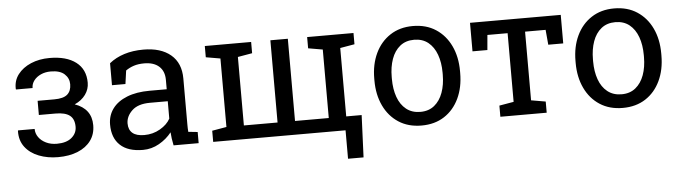

<svg xmlns="http://www.w3.org/2000/svg" viewBox="-45 -717 3739 1054"><g transform="rotate(-5 1824.5 -190.5)"><path d="M251 9.3Q193.4 9.3 145.5 -9.3Q97.7 -27.8 69.8 -64.2Q42 -100.6 43.5 -153.3L44.4 -156.2H135.7Q135.7 -131.3 150.4 -110.6Q165 -89.8 191.2 -77.1Q217.3 -64.5 251 -64.5Q303.2 -64.5 332 -88.6Q360.8 -112.8 360.8 -148.9Q360.8 -191.4 335.7 -210.9Q310.5 -230.5 257.3 -230.5H165.5V-308.6H257.3Q308.1 -308.6 329.8 -327.9Q351.6 -347.2 351.6 -383.8Q351.6 -417 326.7 -439.9Q301.8 -462.9 251 -462.9Q220.7 -462.9 196.5 -451.9Q172.4 -440.9 158.2 -422.4Q144 -403.8 144 -380.9H52.7L51.8 -383.8Q49.8 -429.2 75.9 -463.6Q102.1 -498 147.9 -517.6Q193.8 -537.1 251 -537.1Q343.8 -537.1 396 -497.3Q448.2 -457.5 448.2 -383.8Q448.2 -348.1 426.8 -318.4Q405.3 -288.6 366.7 -271.5Q458 -239.3 458 -148.9Q458 -99.6 432.1 -64.2Q406.2 -28.8 359.6 -9.8Q313 9.3 251 9.3Z M718.8 10.3Q636.2 10.3 593.3 -30Q550.3 -70.3 550.3 -143.6Q550.3 -193.8 577.9 -231.2Q605.5 -268.6 657.7 -289.3Q710 -310.1 782.7 -310.1H877V-361.8Q877 -409.7 847.9 -436Q818.8 -462.4 766.1 -462.4Q732.9 -462.4 708.5 -454.3Q684.1 -446.3 664.1 -432.1L653.8 -358.4H579.6V-479.5Q615.2 -508.3 662.6 -523.2Q710 -538.1 767.6 -538.1Q863.8 -538.1 918.5 -492.2Q973.1 -446.3 973.1 -360.8V-106.4Q973.1 -96.2 973.4 -86.4Q973.6 -76.7 974.6 -66.9L1025.9 -61.5V0H887.7Q883.3 -21.5 880.9 -38.6Q878.4 -55.7 877.4 -72.8Q849.6 -37.1 807.9 -13.4Q766.1 10.3 718.8 10.3ZM732.9 -70.3Q780.8 -70.3 820.3 -93.3Q859.9 -116.2 877 -148.4V-244.1H779.3Q712.9 -244.1 679.7 -212.4Q646.5 -180.7 646.5 -141.6Q646.5 -106.9 668 -88.6Q689.5 -70.3 732.9 -70.3Z M1835.4 156.7V0H1106V-61.5L1185.5 -75.2V-452.6L1106 -466.3V-528.3H1185.5H1281.7H1361.3V-466.3L1281.7 -452.6V-75.2H1467.3V-528.3H1563.5V-75.2H1749.5V-452.6L1669.9 -466.3V-528.3H1925.3V-466.3L1845.7 -452.6V-75.7H1930.7L1920.9 156.7Z M2253.9 10.3Q2180.7 10.3 2127.7 -24.2Q2074.7 -58.6 2045.9 -119.4Q2017.1 -180.2 2017.1 -258.3V-269Q2017.1 -347.2 2045.9 -408Q2074.7 -468.8 2127.7 -503.4Q2180.7 -538.1 2252.9 -538.1Q2326.2 -538.1 2379.2 -503.4Q2432.1 -468.8 2460.9 -408.2Q2489.7 -347.7 2489.7 -269V-258.3Q2489.7 -179.7 2460.9 -118.9Q2432.1 -58.1 2379.4 -23.9Q2326.7 10.3 2253.9 10.3ZM2253.9 -64.9Q2299.8 -64.9 2330.8 -90.1Q2361.8 -115.2 2377.7 -158.9Q2393.6 -202.6 2393.6 -258.3V-269Q2393.6 -324.7 2377.7 -368.4Q2361.8 -412.1 2330.6 -437.3Q2299.3 -462.4 2252.9 -462.4Q2207 -462.4 2175.8 -437.3Q2144.5 -412.1 2128.9 -368.4Q2113.3 -324.7 2113.3 -269V-258.3Q2113.3 -202.6 2128.9 -158.9Q2144.5 -115.2 2176 -90.1Q2207.5 -64.9 2253.9 -64.9Z M2688.5 0V-61.5L2768.1 -75.2V-453.6H2656.7L2649.4 -371.1H2567.4V-528.3H3067.4V-371.1H2984.9L2977.5 -453.6H2864.3V-75.2L2943.8 -61.5V0Z M3362.8 10.3Q3289.6 10.3 3236.6 -24.2Q3183.6 -58.6 3154.8 -119.4Q3126 -180.2 3126 -258.3V-269Q3126 -347.2 3154.8 -408Q3183.6 -468.8 3236.6 -503.4Q3289.6 -538.1 3361.8 -538.1Q3435.1 -538.1 3488 -503.4Q3541 -468.8 3569.8 -408.2Q3598.6 -347.7 3598.6 -269V-258.3Q3598.6 -179.7 3569.8 -118.9Q3541 -58.1 3488.3 -23.9Q3435.5 10.3 3362.8 10.3ZM3362.8 -64.9Q3408.7 -64.9 3439.7 -90.1Q3470.7 -115.2 3486.6 -158.9Q3502.4 -202.6 3502.4 -258.3V-269Q3502.4 -324.7 3486.6 -368.4Q3470.7 -412.1 3439.5 -437.3Q3408.2 -462.4 3361.8 -462.4Q3315.9 -462.4 3284.7 -437.3Q3253.4 -412.1 3237.8 -368.4Q3222.2 -324.7 3222.2 -269V-258.3Q3222.2 -202.6 3237.8 -158.9Q3253.4 -115.2 3284.9 -90.1Q3316.4 -64.9 3362.8 -64.9Z"/></g></svg>

Font: Roboto Slab LO
Style: Regular
Weight: 400
Designer: Google
Version: Version 2.000